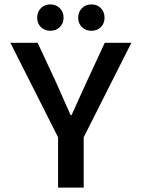

<svg xmlns="http://www.w3.org/2000/svg" viewBox="-20 -847 640 867"><path d="M435.5 -724.6Q418.9 -708 393.1 -708Q367.2 -708 350.1 -724.6Q333 -741.2 333 -767.1Q333 -793 350.1 -810.1Q367.2 -827.1 393.1 -827.1Q418.9 -827.1 435.5 -810.1Q452.1 -793 452.1 -767.1Q452.1 -741.2 435.5 -724.6ZM250 -724.6Q232.9 -708 207 -708Q181.2 -708 164.6 -724.6Q147.9 -741.2 147.9 -767.1Q147.9 -793 164.6 -810.1Q181.2 -827.1 207 -827.1Q232.9 -827.1 250 -810.1Q267.1 -793 267.1 -767.1Q267.1 -741.2 250 -724.6ZM242.2 0V-227.1L26.9 -653.8H149.9L231.9 -478Q257.8 -420.9 298.8 -327.1H303.2Q306.2 -335 332.5 -392.1Q358.9 -449.2 372.1 -479L453.1 -653.8H573.2L357.9 -227.1V0Z"/></svg>

Font: SourceCodePro-Semibold
Style: Regular
Weight: 600
Monospace: yes
Designer: Paul D. Hunt
Foundry: Adobe Systems Incorporated
Version: Version 1.009;PS 1.000;hotconv 1.0.70;makeotf.lib2.5.5900